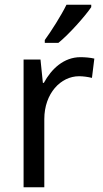

<svg xmlns="http://www.w3.org/2000/svg" viewBox="-20 -786 431 806"><path d="M363 -766H259C237 -721 195 -655 168 -618V-606H225C270 -642 338 -719 363 -756ZM318 -546C248 -546 196 -497 164 -438H160L150 -536H79V0H166V-286C166 -394 235 -466 312 -466C329 -466 350 -463 366 -459L376 -540C360 -544 336 -546 318 -546Z"/></svg>

Font: Noto Sans Thai
Style: Regular
Weight: 400
Designer: Monotype Design Team
Foundry: Monotype Imaging Inc.
Version: Version 1.901